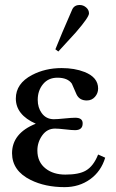

<svg xmlns="http://www.w3.org/2000/svg" viewBox="-20 -731 464 770"><path d="M401.9 -98.6Q385.3 -43.5 341.3 -12Q297.4 19.5 238.8 19.5Q161.1 19.5 103 -9.3Q28.8 -45.9 28.3 -116.2Q28.3 -196.8 123.5 -234.9Q43.5 -270.5 43.5 -335.9Q43.5 -396 108.4 -430.2Q161.6 -458 227.1 -458Q279.3 -458 318.8 -442.4Q373.5 -420.9 373.5 -376Q373.5 -356.9 360.8 -342.5Q348.1 -328.1 328.1 -328.1Q298.8 -328.1 287.1 -352.1Q277.8 -373.5 268.1 -395.5Q251.5 -419.4 210.4 -419.4Q173.8 -419.4 152.6 -393.6Q131.3 -367.7 131.3 -330.6Q131.3 -299.8 147 -277.8Q164.6 -253.4 194.8 -252.9Q210 -252.9 238.8 -255.9Q267.6 -258.8 281.7 -258.8Q312 -258.8 311.5 -235.8Q311.5 -209 280.8 -209Q268.1 -209 241.2 -212.2Q214.4 -215.3 200.7 -215.3Q168.9 -215.3 149.4 -188Q129.9 -160.6 129.9 -127.4Q129.9 -80.6 163.6 -54.7Q194.3 -30.8 242.2 -30.8Q296.9 -30.8 324.2 -46.9Q355 -64.5 373.5 -111.3ZM336.9 -677.2Q336.9 -662.1 283.7 -600.6Q249 -562.5 213.9 -524.4L202.1 -533.2Q223.6 -587.9 270 -693.8Q278.8 -711.4 300.3 -710.9Q314 -710.9 325.4 -701.2Q336.9 -691.4 336.9 -677.2Z"/></svg>

Font: Accordance
Style: Regular
Weight: 400
Version: Version 1.1 (build May 11, 2018) Miklal Software Solutions, 